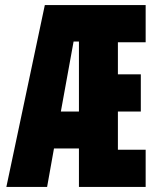

<svg xmlns="http://www.w3.org/2000/svg" viewBox="-20 -734 603 754"><path d="M5 0 156 -714H552V-568H443V-442H533V-296H443V-146H552V0H290V-151H192L165 0ZM269 -571 219 -296H290V-571Z"/></svg>

Font: Noto Sans Mono SemiCondensed Black
Style: Regular
Weight: 900
Width: 4
Designer: Monotype Design Team
Foundry: Monotype Imaging Inc.
Version: Version 2.014; ttfautohint (v1.8.4.7-5d5b)